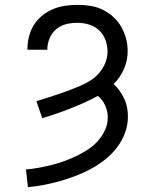

<svg xmlns="http://www.w3.org/2000/svg" viewBox="-20 -763 640 791"><path d="M95 8 87 -65Q114 -67 140.5 -72Q167 -77 193.5 -83.5Q220 -90 245.5 -99.5Q271 -109 295 -120.5Q319 -132 342 -147Q365 -162 383 -182Q401 -202 412.5 -227Q424 -252 424 -279Q424 -304 413.5 -328Q403 -352 383 -368Q356 -353 328 -340.5Q300 -328 271 -316.5Q242 -305 213 -295Q184 -285 154 -276L130 -346Q153 -353 176 -360.5Q199 -368 221.5 -375.5Q244 -383 266.5 -391.5Q289 -400 311 -409.5Q333 -419 353.5 -432Q374 -445 389.5 -463.5Q405 -482 414 -504.5Q423 -527 423 -551Q423 -575 414.5 -598.5Q406 -622 388 -638.5Q370 -655 346.5 -662Q323 -669 299 -669Q275 -669 252.5 -663.5Q230 -658 212 -643Q194 -628 184.5 -605.5Q175 -583 175 -560Q175 -560 175 -559.5Q175 -559 175 -558H93Q93 -559 93 -560Q93 -561 93 -561Q93 -587 99.5 -612.5Q106 -638 119.5 -660Q133 -682 153.5 -698.5Q174 -715 197.5 -725Q221 -735 247 -739Q273 -743 299 -743Q325 -743 351.5 -739Q378 -735 402 -723.5Q426 -712 446 -694Q466 -676 479 -653.5Q492 -631 499 -605Q506 -579 506 -552Q506 -514 490.5 -478.5Q475 -443 448 -417Q462 -404 473 -388.5Q484 -373 492 -356Q500 -339 503.5 -320Q507 -301 507 -283Q507 -248 495 -215.5Q483 -183 462 -155.5Q441 -128 414 -106.5Q387 -85 357 -68.5Q327 -52 294.5 -39.5Q262 -27 229 -17.5Q196 -8 162.5 -1.5Q129 5 95 8Z"/></svg>

Font: Iosevka Curly Slab Extended
Style: Regular
Weight: 400
Width: 7
Monospace: yes
Designer: Belleve Invis
Foundry: Belleve Invis
Version: Version 11.1.0; ttfautohint (v1.8.3)